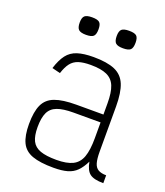

<svg xmlns="http://www.w3.org/2000/svg" viewBox="-153 -937 905 1053"><g transform="rotate(20 300.0 -410.0)"><path d="M284 14Q205 14 159.5 -2.5Q114 -19 95 -58.5Q76 -98 76 -166Q76 -238 95 -279Q114 -320 159.5 -337Q205 -354 284 -354H442V-419Q442 -483 427.5 -519Q413 -555 378.5 -570.5Q344 -586 284 -586Q241 -586 213.5 -577Q186 -568 169 -546Q152 -524 140 -486L92 -498Q108 -549 130.5 -578.5Q153 -608 190 -620Q227 -632 284 -632Q363 -632 408.5 -612.5Q454 -593 473 -546.5Q492 -500 492 -419V-156Q492 -114 499 -90Q506 -66 523.5 -56Q541 -46 570 -46V0Q515 0 491 -18Q467 -36 458 -85Q440 -48 418 -26Q396 -4 364 5Q332 14 284 14ZM284 -32Q344 -32 378.5 -49Q413 -66 427.5 -106Q442 -146 442 -216V-308H284Q224 -308 189.5 -295Q155 -282 140.5 -251Q126 -220 126 -166Q126 -115 140.5 -86Q155 -57 189.5 -44.5Q224 -32 284 -32ZM418 -732Q387 -732 375 -743Q363 -754 363 -784Q363 -813 375 -823.5Q387 -834 418 -834Q450 -834 461.5 -823.5Q473 -813 473 -784Q473 -754 461.5 -743Q450 -732 418 -732ZM202 -732Q171 -732 159 -743Q147 -754 147 -784Q147 -813 159 -823.5Q171 -834 202 -834Q234 -834 245.5 -823.5Q257 -813 257 -784Q257 -754 245.5 -743Q234 -732 202 -732Z"/></g></svg>

Font: Victor Mono Thin Thin
Style: Regular
Weight: 250
Monospace: yes
Version: Version 1.561;gftools[0.9.30]